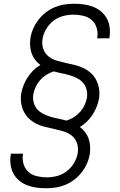

<svg xmlns="http://www.w3.org/2000/svg" viewBox="-20 -851 640 1022"><path d="M225 151Q199 151 173.5 147.5Q148 144 124.5 135Q101 126 82 110Q63 94 51.5 73Q40 52 36.5 26Q33 0 37 -26L38 -33H103L102 -28Q98 -1 106 24Q114 49 132.5 65Q151 81 177 87Q203 93 229 93Q257 93 285 85.5Q313 78 336.5 59.5Q360 41 375 15Q390 -11 394 -38Q398 -65 389.5 -89.5Q381 -114 361.5 -129.5Q342 -145 317 -152Q292 -159 267 -165H266Q242 -170 218 -176Q194 -182 172.5 -193Q151 -204 134 -220Q117 -236 106.5 -257.5Q96 -279 92.5 -303.5Q89 -328 93 -354Q97 -376 105.5 -397.5Q114 -419 127 -439Q140 -459 157 -476Q174 -493 195 -505Q179 -517 167 -532.5Q155 -548 148.5 -566.5Q142 -585 140.5 -606Q139 -627 142 -648Q146 -674 157 -699Q168 -724 185 -746Q202 -768 224 -785Q246 -802 271.5 -812.5Q297 -823 323 -827Q349 -831 375 -831Q401 -831 426.5 -827.5Q452 -824 475.5 -815Q499 -806 518 -790Q537 -774 548.5 -753Q560 -732 563.5 -706Q567 -680 563 -654L562 -647H497L498 -652Q502 -679 494 -704Q486 -729 467.5 -745Q449 -761 423 -767Q397 -773 371 -773Q343 -773 315 -765.5Q287 -758 263.5 -739.5Q240 -721 225 -695Q210 -669 206 -642Q202 -615 210.5 -590.5Q219 -566 238.5 -550.5Q258 -535 283 -528Q308 -521 333 -515H334Q358 -510 382 -504Q406 -498 427.5 -487Q449 -476 466 -460Q483 -444 493.5 -422.5Q504 -401 507.5 -376.5Q511 -352 507 -326Q503 -304 494.5 -282.5Q486 -261 473 -241Q460 -221 443 -204Q426 -187 405 -175Q421 -163 433 -147.5Q445 -132 451.5 -113.5Q458 -95 459.5 -74Q461 -53 458 -32Q454 -6 443 19Q432 44 415 66Q398 88 376 105Q354 122 328.5 132.5Q303 143 277 147Q251 151 225 151ZM333 -209Q354 -215 373 -227Q392 -239 406.5 -255.5Q421 -272 430 -291.5Q439 -311 443 -332Q446 -354 440.5 -375Q435 -396 421.5 -411Q408 -426 389 -435.5Q370 -445 349.5 -451Q329 -457 308 -461Q287 -465 267 -471Q246 -465 227 -453Q208 -441 193.5 -424.5Q179 -408 170 -388.5Q161 -369 157 -348Q154 -326 159.5 -305Q165 -284 178.5 -269Q192 -254 211 -244.5Q230 -235 250.5 -229Q271 -223 292 -219Q313 -215 333 -209Z"/></svg>

Font: Iosevka Aile Light Oblique
Style: Regular
Weight: 300
Italic angle: -9°
Designer: Belleve Invis
Foundry: Belleve Invis
Version: Version 31.1.0; ttfautohint (v1.8.4)